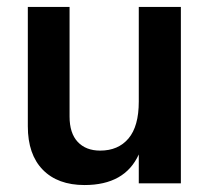

<svg xmlns="http://www.w3.org/2000/svg" viewBox="-20 -527 605 552"><path d="M379 -507H500V0H379V-83Q339 5 223 5Q146 5 103 -39Q60 -83 60 -164V-507H180V-192Q180 -144 203.5 -119Q227 -94 268 -94Q320 -94 349.5 -129Q379 -164 379 -235Z"/></svg>

Font: Hind Semibold
Style: Regular
Weight: 600
Designer: Manushi Parikh, Satya Rajpurohit
Foundry: Indian Type Foundry
Version: Version 1.201;PS 1.0;hotconv 1.0.78;makeotf.lib2.5.61930; tt